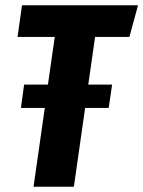

<svg xmlns="http://www.w3.org/2000/svg" viewBox="-20 -713 547 733"><path d="M474 -572H343L317 -390H408L395 -301H305L262 0H108L151 -301H60L72 -390H163L189 -572H47L64 -693H507Z"/></svg>

Font: Fira Sans Extra Condensed
Style: Bold Italic
Weight: 700
Width: 3
Italic angle: -8°
Designer: Carrois Corporate & Edenspiekermann AG
Foundry: Carrois Corporate GbR & Edenspiekermann AG
Version: Version 4.203